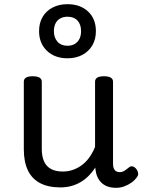

<svg xmlns="http://www.w3.org/2000/svg" viewBox="-20 -880 685 919"><path d="M269 17Q211 17 172 -3.5Q133 -24 113.5 -64.5Q94 -105 94 -166V-489Q94 -502 104.5 -508.5Q115 -515 136 -515Q158 -515 169 -508.5Q180 -502 180 -489V-166Q180 -131 191 -107Q202 -83 224.5 -71Q247 -59 280 -59Q308 -59 332 -68Q356 -77 375.5 -92.5Q395 -108 410 -130Q425 -152 435 -177V-489Q435 -502 445.5 -508.5Q456 -515 478 -515Q499 -515 510 -508.5Q521 -502 521 -489V-96Q521 -82 525 -73Q529 -64 536.5 -60Q544 -56 553 -56Q562 -56 569.5 -59.5Q577 -63 584.5 -69Q592 -75 599 -80Q607 -86 616.5 -83Q626 -80 634 -69Q639 -62 641 -52Q643 -42 636 -33Q626 -18 610 -6.5Q594 5 575 12Q556 19 536 19Q512 19 494.5 12.5Q477 6 465 -6Q453 -18 446 -34Q439 -50 437 -69L436 -78Q422 -56 404.5 -38.5Q387 -21 366 -8.5Q345 4 320.5 10.5Q296 17 269 17ZM303 -601Q242 -601 204.5 -637Q167 -673 167 -731Q167 -770 184 -799Q201 -828 232 -844Q263 -860 303 -860Q364 -860 401.5 -825Q439 -790 439 -731Q439 -692 422 -663Q405 -634 374.5 -617.5Q344 -601 303 -601ZM303 -661Q324 -661 338.5 -670Q353 -679 360.5 -694.5Q368 -710 368 -731Q368 -763 351 -781.5Q334 -800 303 -800Q283 -800 268 -791.5Q253 -783 245.5 -767.5Q238 -752 238 -731Q238 -700 255 -680.5Q272 -661 303 -661Z"/></svg>

Font: Playwrite AR
Style: Regular
Weight: 400
Designer: Veronika Burian, José Scaglione
Foundry: TypeTogether
Version: Version 1.002